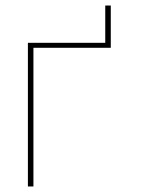

<svg xmlns="http://www.w3.org/2000/svg" viewBox="-20 -675 558 695"><path d="M81 0V-520H101V0ZM89 -502V-520H381V-502ZM361 -511V-655H381V-511Z"/></svg>

Font: Murecho Thin
Style: Regular
Weight: 100
Designer: Neil Summerour
Foundry: Positype
Version: Version 1.010